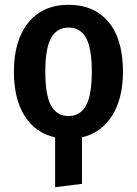

<svg xmlns="http://www.w3.org/2000/svg" viewBox="-20 -564 572 801"><path d="M493 -265Q493 -154 448 -82Q403 -10 322 9V203L210 217V9Q128 -9 83 -80Q38 -151 38 -265Q38 -396 98.5 -470Q159 -544 266 -544Q373 -544 433 -472Q493 -400 493 -265ZM363 -265Q363 -363 339 -406Q315 -449 266 -449Q217 -449 193 -405.5Q169 -362 169 -265Q169 -167 193 -123.5Q217 -80 266 -80Q315 -80 339 -124Q363 -168 363 -265Z"/></svg>

Font: Fira Sans Condensed Medium
Style: Regular
Weight: 500
Width: 3
Designer: Carrois Corporate & Edenspiekermann AG
Foundry: Carrois Corporate GbR & Edenspiekermann AG
Version: Version 4.203;PS 004.203;hotconv 1.0.88;makeotf.lib2.5.64775